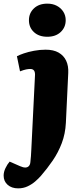

<svg xmlns="http://www.w3.org/2000/svg" viewBox="-75 -806 452 1055"><path d="M287 -131Q284 -71 264.5 -19.5Q245 32 214.5 76.5Q184 121 150 160Q137 175 118.5 191Q100 207 76.5 218Q53 229 25 229Q-11 229 -33 209.5Q-55 190 -55 159Q-55 139 -45 118Q-35 97 -22 82L35 107Q53 115 65 114.5Q77 114 84 106Q91 98 92 84Q94 68 95 52Q96 36 97 17.5Q98 -1 99 -23L117 -386Q119 -408 112.5 -417.5Q106 -427 92 -427Q81 -427 68.5 -424.5Q56 -422 35 -414L18 -497Q31 -504 55.5 -512.5Q80 -521 112 -527Q144 -533 176 -533Q219 -533 247 -517Q275 -501 288.5 -472.5Q302 -444 300 -405ZM84 -695Q84 -734 111.5 -760Q139 -786 185 -786Q215 -786 237.5 -774Q260 -762 273 -741.5Q286 -721 286 -695Q286 -656 258.5 -630Q231 -604 185 -604Q139 -604 111.5 -629.5Q84 -655 84 -695Z"/></svg>

Font: Literata ExtraBold
Style: Italic
Weight: 800
Italic angle: -2°
Designer: Latin by Veronika Burian and Jose Scaglione. Greek by Irene Vlachou. Cyrillic by Vera Evstafieva
Foundry: TypeTogether
Version: Version 3.002